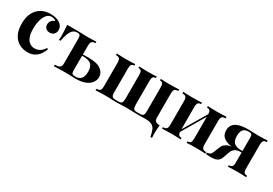

<svg xmlns="http://www.w3.org/2000/svg" viewBox="26 -1353 3311 2332"><g transform="rotate(30 1681.0 -186.5)"><path d="M284 -531Q323 -531 355.5 -522.5Q388 -514 409 -501Q435 -485 449.5 -461.5Q464 -438 464 -407Q464 -372 442 -349.5Q420 -327 385 -327Q350 -327 329 -347Q308 -367 308 -401Q308 -433 328 -454.5Q348 -476 374 -483Q366 -493 350 -500Q334 -507 314 -507Q283 -507 259.5 -489Q236 -471 220 -439Q204 -407 195.5 -364Q187 -321 187 -270Q187 -193 206.5 -149Q226 -105 256.5 -87Q287 -69 320 -69Q339 -69 361.5 -75Q384 -81 407.5 -99Q431 -117 451 -150L468 -144Q457 -107 432 -70Q407 -33 367 -9.5Q327 14 269 14Q204 14 151.5 -14.5Q99 -43 67.5 -102.5Q36 -162 36 -256Q36 -346 68.5 -407.5Q101 -469 157 -500Q213 -531 284 -531Z M931 -516V-495Q896 -495 881.5 -480Q867 -465 867 -423L866 -72Q866 -42 877.5 -31.5Q889 -21 918 -21Q963 -21 986.5 -39Q1010 -57 1019 -86.5Q1028 -116 1028 -149Q1028 -219 995 -250Q962 -281 884 -281Q865 -281 844 -280Q823 -279 806 -279L804 -299Q847 -299 882.5 -300Q918 -301 948 -301Q1068 -301 1122 -260Q1176 -219 1176 -158Q1176 -121 1152.5 -84.5Q1129 -48 1075 -24Q1021 0 931 0Q901 0 868 -2Q835 -4 795 -4Q746 -4 702 -2.5Q658 -1 633 0V-21Q676 -21 699.5 -33.5Q723 -46 723 -93V-436Q723 -471 714.5 -483.5Q706 -496 681 -496H670Q642 -496 619 -477.5Q596 -459 578.5 -417.5Q561 -376 549 -308H526Q528 -321 528.5 -339Q529 -357 529 -376Q529 -397 527.5 -435.5Q526 -474 522 -516Q549 -516 579.5 -516Q610 -516 645 -516Q677 -516 707 -515Q737 -514 762.5 -513Q788 -512 805 -512Q840 -512 876.5 -513.5Q913 -515 931 -516Z M2093 -516V-495Q2058 -495 2043.5 -480Q2029 -465 2029 -423V-93Q2029 -51 2046.5 -36Q2064 -21 2105 -21Q2101 14 2099.5 46.5Q2098 79 2098 100Q2098 114 2099 130.5Q2100 147 2101 158H2078Q2068 98 2051.5 63Q2035 28 2003.5 13Q1972 -2 1917 -2Q1900 -2 1870 -1Q1840 0 1810 0Q1763 0 1727 -2Q1691 -4 1658 -4Q1625 -4 1590 -2Q1555 0 1508 0Q1476 0 1451.5 -1Q1427 -2 1404 -3Q1381 -4 1353 -4Q1330 -4 1303.5 -3Q1277 -2 1254.5 -1.5Q1232 -1 1218 0V-21Q1253 -21 1267.5 -36Q1282 -51 1282 -93V-423Q1282 -465 1267.5 -480Q1253 -495 1218 -495V-516Q1237 -515 1275.5 -513.5Q1314 -512 1350 -512Q1388 -512 1423.5 -513.5Q1459 -515 1476 -516V-495Q1449 -495 1437.5 -480Q1426 -465 1426 -423V-93Q1426 -51 1438.5 -36Q1451 -21 1480 -21H1530Q1560 -21 1572 -36Q1584 -51 1584 -93V-423Q1584 -465 1573 -480Q1562 -495 1534 -495V-516Q1551 -515 1585 -513.5Q1619 -512 1653 -512Q1688 -512 1724 -513.5Q1760 -515 1778 -516V-495Q1750 -495 1739 -480Q1728 -465 1728 -423V-93Q1728 -51 1740 -36Q1752 -21 1782 -21H1831Q1861 -21 1873 -36Q1885 -51 1885 -93V-423Q1885 -465 1874 -480Q1863 -495 1835 -495V-516Q1852 -515 1886 -513.5Q1920 -512 1956 -512Q1993 -512 2033 -513.5Q2073 -515 2093 -516Z M2757 -516V-495Q2722 -495 2707.5 -480Q2693 -465 2693 -423V-93Q2693 -51 2707.5 -36Q2722 -21 2757 -21V0Q2738 -1 2699.5 -2.5Q2661 -4 2625 -4Q2587 -4 2550.5 -2.5Q2514 -1 2495 0V-21Q2525 -21 2537 -36Q2549 -51 2549 -93V-423Q2549 -465 2537 -480Q2525 -495 2495 -495V-516Q2513 -515 2548 -513.5Q2583 -512 2619 -512Q2658 -512 2697.5 -513.5Q2737 -515 2757 -516ZM2412 -516V-495Q2383 -495 2370.5 -480Q2358 -465 2358 -423V-93Q2358 -51 2370.5 -36Q2383 -21 2412 -21V0Q2394 -1 2359.5 -2.5Q2325 -4 2288 -4Q2250 -4 2210 -2.5Q2170 -1 2150 0V-21Q2185 -21 2199.5 -36Q2214 -51 2214 -93V-423Q2214 -465 2199.5 -480Q2185 -495 2150 -495V-516Q2169 -515 2207.5 -513.5Q2246 -512 2282 -512Q2321 -512 2357.5 -513.5Q2394 -515 2412 -516ZM2561 -455 2578 -445 2340 -42 2323 -52Z M3334 -516V-495Q3303 -495 3289.5 -480Q3276 -465 3276 -423V-93Q3276 -51 3288.5 -36Q3301 -21 3330 -21V0Q3312 -1 3277.5 -2.5Q3243 -4 3206 -4Q3170 -4 3131.5 -2.5Q3093 -1 3074 0V-21Q3106 -21 3119 -36Q3132 -51 3132 -93V-444Q3132 -474 3121.5 -484.5Q3111 -495 3083 -495Q3041 -495 3019 -479Q2997 -463 2989 -436.5Q2981 -410 2981 -379Q2981 -314 3011 -284Q3041 -254 3114 -253Q3135 -253 3155.5 -253.5Q3176 -254 3192 -254L3194 -233Q3153 -233 3118.5 -232.5Q3084 -232 3056 -232Q2989 -231 2946 -243Q2903 -255 2878 -275Q2853 -295 2843.5 -320.5Q2834 -346 2834 -373Q2834 -417 2856 -449Q2878 -481 2928.5 -498.5Q2979 -516 3065 -516Q3100 -516 3131.5 -514Q3163 -512 3204 -512Q3240 -512 3277.5 -513.5Q3315 -515 3334 -516ZM3114 -241V-232Q3088 -231 3065.5 -224.5Q3043 -218 3026 -200Q3012 -186 3003 -165.5Q2994 -145 2987 -121.5Q2980 -98 2970 -72Q2955 -30 2924 -13Q2893 4 2832 4Q2818 4 2802 3Q2786 2 2767 0V-21Q2793 -23 2806 -29.5Q2819 -36 2825.5 -47Q2832 -58 2839 -76Q2853 -111 2861.5 -133.5Q2870 -156 2878 -170.5Q2886 -185 2897 -194Q2906 -203 2920 -211.5Q2934 -220 2958 -227Q2982 -234 3020 -238Q3058 -242 3114 -241Z"/></g></svg>

Font: Playfair Display
Style: Bold
Weight: 700
Designer: Claus Eggers Sørensen
Foundry: Claus Eggers Sørensen
Version: Version 1.203